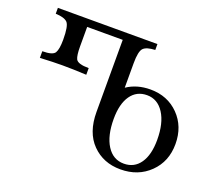

<svg xmlns="http://www.w3.org/2000/svg" viewBox="-117 -857 1177 1033"><g transform="rotate(20 471.5 -340.0)"><path d="M668 -24.9Q727.5 -24.9 760.7 -72.8Q793.9 -120.6 793.9 -206.1Q793.9 -302.2 757.8 -358.2Q721.7 -414.1 661.1 -414.1Q601.6 -414.1 568.4 -366.5Q535.2 -318.8 535.2 -232.9Q535.2 -136.2 570.8 -80.6Q606.4 -24.9 668 -24.9ZM661.1 10.3Q563 10.3 499.3 -54.2Q435.5 -118.7 435.5 -236.8V-648.9H231.9V-537.1Q231.9 -485.8 241.2 -466.3Q252.4 -443.4 315.4 -443.4V-405.3Q234.9 -409.2 178.7 -409.2Q124 -409.2 49.8 -405.3V-443.4Q108.9 -443.4 121.6 -464.4Q134.3 -485.4 134.3 -540Q134.3 -619.1 116.5 -637.5Q98.6 -655.8 48.8 -657.7V-691.4H618.7V-657.7Q569.3 -655.8 551.5 -637.5Q533.7 -619.1 533.7 -550.8V-410.6Q590.8 -449.2 668 -449.2Q766.1 -449.2 830.1 -384.3Q894 -319.3 894 -218.8Q894 -118.7 828.1 -54.2Q762.2 10.3 661.1 10.3Z"/></g></svg>

Font: Kelvinch
Style: Regular
Weight: 400
Designer: Paul James MIller
Foundry: High-Logic / Made with FontCreator
Version: Version 3.30 September 23, 2016